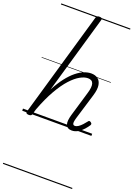

<svg xmlns="http://www.w3.org/2000/svg" viewBox="-265 -1106 1181 1698"><g transform="rotate(20 325.5 -257.5)"><path d="M470 15Q447 15 433 5.5Q419 -4 413.5 -20.5Q408 -37 410.5 -60.5Q413 -84 421 -112L490 -345Q509 -407 499 -438Q489 -469 449 -469Q416 -469 375.5 -446.5Q335 -424 290 -375Q245 -326 199 -246Q153 -166 110 -52L96 -4Q93 6 87 10.5Q81 15 66 15Q54 15 46 10Q38 5 41 -6L327 -995Q331 -1006 337.5 -1010.5Q344 -1015 358 -1015Q374 -1015 380 -1009.5Q386 -1004 382 -992L171 -262Q208 -332 246.5 -381.5Q285 -431 323 -461.5Q361 -492 396 -505.5Q431 -519 462 -519Q499 -519 524 -501Q549 -483 556 -444Q563 -405 544 -343L471 -102Q464 -78 462.5 -63Q461 -48 466 -40.5Q471 -33 482 -33Q498 -33 515 -44.5Q532 -56 548.5 -74Q565 -92 578 -109Q583 -117 589 -117.5Q595 -118 603 -113Q613 -106 614 -99.5Q615 -93 611 -86Q599 -67 578 -43Q557 -19 529.5 -2Q502 15 470 15ZM0 490H651V500H0ZM0 -20H651V0H0ZM0 -505H651V-500H0ZM0 -1010H651V-1000H0Z"/></g></svg>

Font: Playwrite AU QLD Guides
Style: Regular
Weight: 400
Designer: Veronika Burian, José Scaglione
Foundry: TypeTogether
Version: Version 1.003